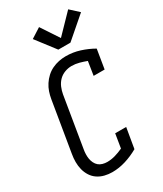

<svg xmlns="http://www.w3.org/2000/svg" viewBox="-241 -1069 987 1165"><g transform="rotate(-30 252.5 -487.0)"><path d="M185 8Q158 8 132 1.5Q106 -5 84.5 -19.5Q63 -34 49 -56Q35 -78 28.5 -103.5Q22 -129 22 -156.5Q22 -184 27 -212L85 -562Q89 -586 97 -609.5Q105 -633 119 -654.5Q133 -676 152 -693.5Q171 -711 194 -722Q217 -733 241.5 -738Q266 -743 290 -743Q341 -743 388 -728Q435 -713 477 -689L455 -555H378L393 -651Q369 -660 343.5 -667Q318 -674 291 -674Q267 -674 243 -665Q219 -656 201.5 -638Q184 -620 174.5 -597Q165 -574 161 -551L103 -200Q100 -184 99.5 -167Q99 -150 101.5 -134.5Q104 -119 111 -104.5Q118 -90 129.5 -80Q141 -70 157 -65.5Q173 -61 189 -61Q217 -61 245 -69Q273 -77 301 -90L317 -188H394L370 -46Q326 -21 279 -6.5Q232 8 185 8ZM272 -800 170 -933 239 -977 321 -853 446 -982 505 -928 357 -800Z"/></g></svg>

Font: Iosevka QP
Style: Italic
Weight: 400
Italic angle: -9°
Designer: Belleve Invis
Foundry: Belleve Invis
Version: Version 20.0.0; ttfautohint (v1.8.4)